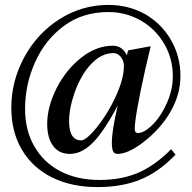

<svg xmlns="http://www.w3.org/2000/svg" viewBox="-20 -616 781 781"><path d="M376 145Q272 145 192 106Q112 66 69 -7Q26 -80 26 -178Q26 -285 78 -382Q131 -480 222 -538Q313 -596 421 -596Q503 -596 571 -558Q638 -519 676 -452.5Q714 -386 714 -306Q714 -232 673.5 -161.5Q633 -91 561 -36Q500 10 459 10Q445 10 440 -0.5Q435 -11 435 -36Q435 -85 459 -187Q401 -78 357 -35Q312 10 264 10Q220 10 196 -22.5Q172 -55 172 -112Q172 -181 210 -257Q249 -333 310.5 -381.5Q372 -430 439 -430Q478 -430 496 -391L501 -411L593 -428L570 -330Q528 -140 528 -92Q528 -75 541 -75Q567 -75 602 -110Q637 -146 660 -199.5Q683 -253 683 -305Q683 -377 649 -436Q614 -497 553.5 -532Q493 -567 421 -567Q314 -567 238 -509Q163 -453 122.5 -362.5Q82 -272 82 -173Q82 -86 119 -22Q156 44 224.5 80Q293 116 385 116Q474 116 542.5 86.5Q611 57 676 -9L694 13Q626 84 551 114.5Q476 145 376 145ZM311 -45Q330 -45 374 -98Q419 -154 451.5 -225Q484 -296 484 -348Q484 -369 471.5 -384.5Q459 -400 441 -400Q394 -400 352.5 -357.5Q311 -315 284 -241Q261 -175 261 -123Q261 -45 311 -45Z"/></svg>

Font: UnnaRegular
Style: Regular
Weight: 400
Designer: Jorge de Buen Unna
Foundry: Omnibus-Type
Version: Version 2.008;hotconv 1.0.109;makeotfexe 2.5.65596